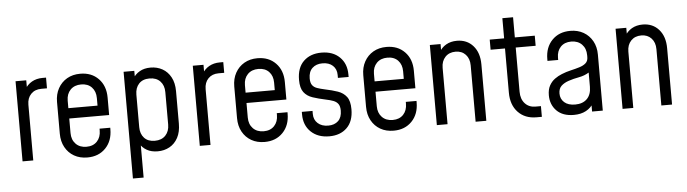

<svg xmlns="http://www.w3.org/2000/svg" viewBox="-51 -898 4634 1295"><g transform="rotate(-5 2266.5 -250.0)"><path d="M71 0V-542.5H143.5V-464.5L131 -479.5Q150 -513 181.5 -531Q213 -549 254.5 -549H278V-476.5H239.5Q196 -476.5 169.8 -449.5Q143.5 -422.5 143.5 -377V0Z M509.5 12Q458.5 12 420 -10Q381.5 -32 359.5 -71.8Q337.5 -111.5 337.5 -164.5V-379Q337.5 -431 359.5 -470.8Q381.5 -510.5 420 -532.8Q458.5 -555 509.5 -555Q586 -555 633 -506.5Q680 -458 680 -379V-260.5H395.5V-330.5H607.5V-381.5Q607.5 -427 581.2 -454.8Q555 -482.5 509.5 -482.5Q464 -482.5 437 -454.8Q410 -427 410 -381.5V-162Q410 -116.5 437 -88.5Q464 -60.5 509.5 -60.5Q555 -60.5 581.2 -88.5Q607.5 -116.5 607.5 -162V-174.5H680V-164.5Q680 -85.5 633 -36.8Q586 12 509.5 12Z M802.5 180V-542.5H875V-472L863 -488.5Q881 -519.5 911.8 -537.2Q942.5 -555 985.5 -555Q1030 -555 1065.8 -535Q1101.5 -515 1122.5 -476.2Q1143.5 -437.5 1143.5 -381.5V-162Q1143.5 -105.5 1122.5 -66.5Q1101.5 -27.5 1065.8 -7.8Q1030 12 985.5 12Q942.5 12 911.8 -5.5Q881 -23 863 -54.5L875 -70.5V180ZM972 -60.5Q1018.5 -60.5 1044.8 -88.5Q1071 -116.5 1071 -162V-381.5Q1071 -427 1044.8 -454.8Q1018.5 -482.5 972.5 -482.5Q926 -482.5 900.5 -454.8Q875 -427 875 -381.5V-161.5Q875 -116 900.5 -88.2Q926 -60.5 972 -60.5Z M1271 0V-542.5H1343.5V-464.5L1331 -479.5Q1350 -513 1381.5 -531Q1413 -549 1454.5 -549H1478V-476.5H1439.5Q1396 -476.5 1369.8 -449.5Q1343.5 -422.5 1343.5 -377V0Z M1709.5 12Q1658.5 12 1620 -10Q1581.5 -32 1559.5 -71.8Q1537.5 -111.5 1537.5 -164.5V-379Q1537.5 -431 1559.5 -470.8Q1581.5 -510.5 1620 -532.8Q1658.5 -555 1709.5 -555Q1786 -555 1833 -506.5Q1880 -458 1880 -379V-260.5H1595.5V-330.5H1807.5V-381.5Q1807.5 -427 1781.2 -454.8Q1755 -482.5 1709.5 -482.5Q1664 -482.5 1637 -454.8Q1610 -427 1610 -381.5V-162Q1610 -116.5 1637 -88.5Q1664 -60.5 1709.5 -60.5Q1755 -60.5 1781.2 -88.5Q1807.5 -116.5 1807.5 -162V-174.5H1880V-164.5Q1880 -85.5 1833 -36.8Q1786 12 1709.5 12Z M2147.5 12Q2070 12 2023.2 -32.8Q1976.5 -77.5 1976.5 -151V-168.5H2049V-148Q2049 -108.5 2075.8 -84.5Q2102.5 -60.5 2146.5 -60.5Q2189 -60.5 2214 -84.5Q2239 -108.5 2239 -154Q2239 -183.5 2227.8 -199.2Q2216.5 -215 2195.5 -223Q2174.5 -231 2144.5 -237Q2095 -247.5 2057 -260.2Q2019 -273 1997.8 -301Q1976.5 -329 1976.5 -384.5Q1976.5 -467.5 2022.2 -511.2Q2068 -555 2142.5 -555Q2220 -555 2265.8 -510.2Q2311.5 -465.5 2311.5 -392.5V-375.5H2239V-395Q2239 -435 2213.2 -458.8Q2187.5 -482.5 2143.5 -482.5Q2100.5 -482.5 2074.8 -458.2Q2049 -434 2049 -388.5Q2049 -359 2060.2 -343.2Q2071.5 -327.5 2093 -320Q2114.5 -312.5 2144.5 -306Q2193.5 -296 2231 -283Q2268.5 -270 2290 -241.5Q2311.5 -213 2311.5 -157Q2311.5 -75.5 2266.8 -31.8Q2222 12 2147.5 12Z M2583 12Q2532 12 2493.5 -10Q2455 -32 2433 -71.8Q2411 -111.5 2411 -164.5V-379Q2411 -431 2433 -470.8Q2455 -510.5 2493.5 -532.8Q2532 -555 2583 -555Q2659.5 -555 2706.5 -506.5Q2753.5 -458 2753.5 -379V-260.5H2469V-330.5H2681V-381.5Q2681 -427 2654.8 -454.8Q2628.5 -482.5 2583 -482.5Q2537.5 -482.5 2510.5 -454.8Q2483.5 -427 2483.5 -381.5V-162Q2483.5 -116.5 2510.5 -88.5Q2537.5 -60.5 2583 -60.5Q2628.5 -60.5 2654.8 -88.5Q2681 -116.5 2681 -162V-174.5H2753.5V-164.5Q2753.5 -85.5 2706.5 -36.8Q2659.5 12 2583 12Z M2876 0V-542.5H2948.5V-470L2936 -484.5Q2955 -518.5 2986.5 -536.8Q3018 -555 3060 -555Q3128 -555 3169.5 -508Q3211 -461 3211 -381.5V0H3138.5V-381.5Q3138.5 -427 3112.8 -454.8Q3087 -482.5 3044.5 -482.5Q3001 -482.5 2974.8 -454.8Q2948.5 -427 2948.5 -381.5V0Z M3550 6Q3472.5 6 3425.8 -43.2Q3379 -92.5 3379 -175.5V-475H3281.5V-543.5H3379V-680H3451.5V-543.5H3586.5V-475H3451.5V-175.5Q3451.5 -126 3478.5 -96.2Q3505.5 -66.5 3550 -66.5H3586.5V6Z M3803 12Q3728 12 3687 -29.5Q3646 -71 3646 -134.5Q3646 -174 3660.5 -200.2Q3675 -226.5 3697.8 -243Q3720.5 -259.5 3746 -269.5Q3776.5 -282 3808.2 -289.2Q3840 -296.5 3867 -304.8Q3894 -313 3910.5 -327.5Q3927 -342 3927 -368.5V-381.5Q3927 -427 3899.8 -454.8Q3872.5 -482.5 3827.5 -482.5Q3782 -482.5 3755.8 -454.8Q3729.5 -427 3729.5 -381.5V-366.5H3657V-379Q3657 -458 3704 -506.5Q3751 -555 3827.5 -555Q3878 -555 3916.8 -532.8Q3955.5 -510.5 3977.5 -471Q3999.5 -431.5 3999.5 -379V0H3927V-75L3939 -59Q3920 -25 3885.5 -6.5Q3851 12 3803 12ZM3818 -57Q3869 -57 3898 -85.8Q3927 -114.5 3927 -168V-264Q3896.5 -245 3859 -238.2Q3821.5 -231.5 3787.5 -220Q3757.5 -210 3738 -191.8Q3718.5 -173.5 3718.5 -140Q3718.5 -103.5 3744.5 -80.2Q3770.5 -57 3818 -57Z M4133.5 0V-542.5H4206V-470L4193.5 -484.5Q4212.5 -518.5 4244 -536.8Q4275.5 -555 4317.5 -555Q4385.5 -555 4427 -508Q4468.5 -461 4468.5 -381.5V0H4396V-381.5Q4396 -427 4370.2 -454.8Q4344.5 -482.5 4302 -482.5Q4258.5 -482.5 4232.2 -454.8Q4206 -427 4206 -381.5V0Z"/></g></svg>

Font: Mohave Light
Style: Regular
Weight: 400
Version: Version 2.003